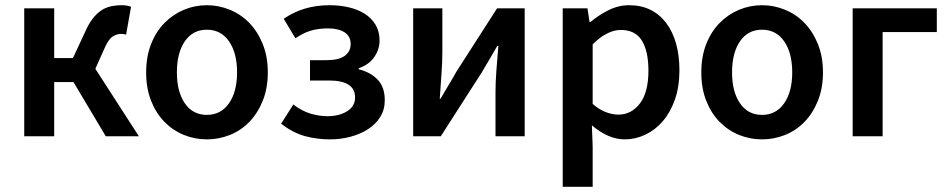

<svg xmlns="http://www.w3.org/2000/svg" viewBox="-20 -523 3642 737"><path d="M73 0V-491H188V-300H260L306 -399Q320 -431 335.5 -451Q351 -471 368 -482.5Q385 -494 405 -498.5Q425 -503 448 -503Q468 -503 483 -497L464 -390Q455 -393 446 -393Q428 -393 412 -382.5Q396 -372 380 -335L346 -259L513 0H386L262 -208H188V0Z M774 12Q728 12 686 -5Q644 -22 611.5 -55Q579 -88 560 -136Q541 -184 541 -245Q541 -306 560 -354Q579 -402 611.5 -435Q644 -468 686 -485.5Q728 -503 774 -503Q820 -503 862.5 -485.5Q905 -468 937 -435Q969 -402 988.5 -354Q1008 -306 1008 -245Q1008 -184 988.5 -136Q969 -88 937 -55Q905 -22 862.5 -5Q820 12 774 12ZM774 -82Q828 -82 859 -126.5Q890 -171 890 -245Q890 -320 859 -364.5Q828 -409 774 -409Q720 -409 689.5 -364.5Q659 -320 659 -245Q659 -171 689.5 -126.5Q720 -82 774 -82Z M1247 12Q1196 12 1150.5 -0.5Q1105 -13 1059 -48L1106 -122Q1138 -97 1171.5 -87Q1205 -77 1237 -77Q1282 -77 1312.5 -96Q1343 -115 1343 -149Q1343 -214 1243 -214H1170V-292H1233Q1280 -292 1303 -308.5Q1326 -325 1326 -354Q1326 -384 1302.5 -399Q1279 -414 1239 -414Q1201 -414 1172 -405Q1143 -396 1114 -376L1069 -451Q1107 -477 1150.5 -490Q1194 -503 1246 -503Q1284 -503 1318.5 -495Q1353 -487 1379.5 -470.5Q1406 -454 1421.5 -428Q1437 -402 1437 -367Q1437 -334 1417 -304.5Q1397 -275 1357 -261V-257Q1402 -246 1429.5 -217.5Q1457 -189 1457 -138Q1457 -102 1439.5 -74Q1422 -46 1392.5 -27Q1363 -8 1325 2Q1287 12 1247 12Z M1566 0V-491H1678V-322Q1678 -284 1674.5 -237.5Q1671 -191 1668 -144H1671Q1684 -167 1702 -196.5Q1720 -226 1732 -248L1888 -491H1994V0H1882V-169Q1882 -207 1885.5 -253.5Q1889 -300 1893 -347H1889Q1876 -324 1858.5 -294.5Q1841 -265 1828 -243L1672 0Z M2140 194V-491H2235L2243 -439H2247Q2278 -465 2316 -484Q2354 -503 2395 -503Q2441 -503 2476.5 -485.5Q2512 -468 2537 -435Q2562 -402 2575 -356Q2588 -310 2588 -253Q2588 -190 2570.5 -140.5Q2553 -91 2524 -57.5Q2495 -24 2457 -6Q2419 12 2378 12Q2346 12 2314 -2Q2282 -16 2252 -42L2255 40V194ZM2354 -83Q2403 -83 2436 -125.5Q2469 -168 2469 -252Q2469 -326 2444 -367Q2419 -408 2363 -408Q2311 -408 2255 -353V-124Q2282 -101 2307 -92Q2332 -83 2354 -83Z M2905 12Q2859 12 2817 -5Q2775 -22 2742.5 -55Q2710 -88 2691 -136Q2672 -184 2672 -245Q2672 -306 2691 -354Q2710 -402 2742.5 -435Q2775 -468 2817 -485.5Q2859 -503 2905 -503Q2951 -503 2993.5 -485.5Q3036 -468 3068 -435Q3100 -402 3119.5 -354Q3139 -306 3139 -245Q3139 -184 3119.5 -136Q3100 -88 3068 -55Q3036 -22 2993.5 -5Q2951 12 2905 12ZM2905 -82Q2959 -82 2990 -126.5Q3021 -171 3021 -245Q3021 -320 2990 -364.5Q2959 -409 2905 -409Q2851 -409 2820.5 -364.5Q2790 -320 2790 -245Q2790 -171 2820.5 -126.5Q2851 -82 2905 -82Z M3253 0V-491H3576V-400H3368V0Z"/></svg>

Font: CV Source Sans Light
Style: Bold
Weight: 600
Designer: Paul D. Hunt
Foundry: Adobe Systems Incorporated
Version: Version 3.001